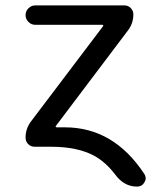

<svg xmlns="http://www.w3.org/2000/svg" viewBox="-20 -567 586 715"><path d="M221.7 -92.8Q403.3 -92.8 517.6 81.1Q522.5 88.9 522.5 97.7Q522.5 104.5 517.6 112.3Q508.8 127.9 490.2 127.9Q441.4 127.9 408.2 82Q373 36.1 330.1 12.7Q267.6 -20.5 170.9 -20.5H109.4Q94.7 -20.5 85 -30.3Q75.2 -40 75.2 -54.7Q75.2 -87.9 95.7 -115.2L363.3 -468.8Q365.2 -470.7 364.3 -472.7Q363.3 -474.6 361.3 -474.6H111.3Q96.7 -474.6 85.9 -485.4Q75.2 -496.1 75.2 -510.7Q75.2 -525.4 85.9 -536.1Q96.7 -546.9 111.3 -546.9H443.4Q457 -546.9 466.8 -537.1Q476.6 -527.3 476.6 -513.7Q476.6 -479.5 456.1 -453.1L188.5 -98.6Q186.5 -96.7 187.5 -94.7Q188.5 -92.8 191.4 -92.8Z"/></svg>

Font: Gen Jyuu Gothic Regular
Style: Regular
Weight: 400
Designer: [Source Han Sans]
Ryoko NISHIZUKA  (kana & ideographs); Paul D. Hunt (Latin, Greek & Cyrillic); Wenlong ZHANG  (bopomofo
Version: Version 1.002.20150607